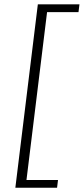

<svg xmlns="http://www.w3.org/2000/svg" viewBox="-20 -715 389 892"><path d="M51.3 157.2 155.8 -694.8H349.1L344.7 -658.7H198.7L103 121.1H249.5L245.1 157.2Z"/></svg>

Font: Muli
Style: ExtraLightItalic
Weight: 200
Italic angle: -7°
Designer: Vernon Adams
Foundry: newtypography
Version: Version 2.0; ttfautohint (v1.00rc1.2-2d82) -l 8 -r 50 -G 200